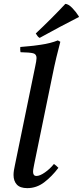

<svg xmlns="http://www.w3.org/2000/svg" viewBox="-20 -961 428 993"><path d="M259 -113Q272 -104 282 -93Q248 -48 208.5 -18Q169 12 121 12Q84 12 67 -6.5Q50 -25 50 -56Q50 -67 52 -80Q54 -93 57 -106L162 -617Q165 -631 167 -642.5Q169 -654 169 -661Q169 -681 151.5 -685.5Q134 -690 86 -691Q85 -698 84.5 -704.5Q84 -711 85 -718Q139 -722 190.5 -729.5Q242 -737 279 -752L292 -745Q282 -708 271.5 -664Q261 -620 250 -565L157 -112Q156 -105 153.5 -93.5Q151 -82 151 -72Q151 -63 155 -57Q159 -51 169 -51Q186 -51 212 -69Q238 -87 259 -113ZM388 -876V-873Q343 -850 290 -822Q237 -794 185 -765Q178 -769 174 -774.5Q170 -780 165 -788Q245 -863 318 -941Q334 -940 353.5 -920Q373 -900 388 -876Z"/></svg>

Font: Castoro
Style: Italic
Weight: 400
Italic angle: -11°
Designer: John Hudson with Paul Hanslow, assisted by Kaja Sojewska.
Foundry: Tiro Typeworks Ltd.
Version: Version 2.04